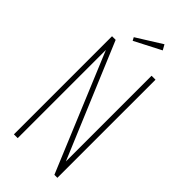

<svg xmlns="http://www.w3.org/2000/svg" viewBox="-243 -813 862 862"><g transform="rotate(45 187.5 -382.0)"><path d="M49 0V-623H72L300 -79V-623H325V0H306L73 -560V0ZM129 -674 121 -689 241 -764 255 -739Z"/></g></svg>

Font: Inconsolata Condensed ExtraLight
Style: Regular
Weight: 200
Width: 3
Monospace: yes
Designer: Raph Levien, Cyreal, Brenton Simpson
Foundry: Raph Levien, Cyreal, Google
Version: Version 3.100; ttfautohint (v1.8.4.7-5d5b)